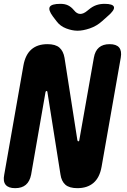

<svg xmlns="http://www.w3.org/2000/svg" viewBox="-41 -970 661 1000"><path d="M81 -629Q91 -685 122.5 -712.5Q154 -740 206 -740Q248 -740 268.5 -722Q289 -704 295 -669L362 -240Q363 -237 364 -235.5Q365 -234 367 -234Q369 -234 370.5 -235.5Q372 -237 372 -240L448 -670Q454 -705 474.5 -722.5Q495 -740 530 -740Q565 -740 579.5 -722.5Q594 -705 588 -670L488 -101Q478 -45 446 -17.5Q414 10 362 10Q320 10 299.5 -8Q279 -26 274 -61L206 -490Q206 -493 204.5 -494.5Q203 -496 201 -496Q199 -496 198 -494.5Q197 -493 196 -490L121 -60Q114 -25 93.5 -7.5Q73 10 38 10Q3 10 -11.5 -7.5Q-26 -25 -19 -60ZM274 -950Q297 -950 313.5 -942Q330 -934 344 -917L345 -916Q359 -898 376.5 -897.5Q394 -897 415 -915L420 -919Q440 -936 460 -943Q480 -950 503 -950Q548 -950 552.5 -933.5Q557 -917 519 -885L491 -860Q462 -834 426.5 -822Q391 -810 363 -810Q335 -810 303.5 -822Q272 -834 253 -860L234 -885Q209 -919 218.5 -934.5Q228 -950 274 -950Z"/></svg>

Font: Maple Mono NL ExtraBold
Style: Italic
Weight: 800
Italic angle: -10°
Monospace: yes
Designer: subframe7536
Version: Version 7.000